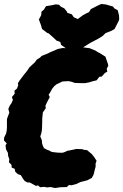

<svg xmlns="http://www.w3.org/2000/svg" viewBox="-40 -924 621 968"><path d="M238 24 215 19 197 21 183 18 162 20 152 11 141 13 130 7 110 -4H99L85 -11L76 -23L65 -41L50 -46L37 -58L34 -73L19 -79L18 -93L5 -106L7 -121L1 -138L0 -153L-10 -172L-12 -192L-6 -201L-20 -216L-19 -231L-9 -251L-6 -267L-5 -282V-324L7 -356L2 -375L10 -393L17 -402L25 -420L20 -435L34 -451L33 -467L46 -478L52 -495L50 -504L58 -517L82 -549L89 -557L101 -573L108 -584L125 -600L135 -609L146 -624L161 -633L170 -642L200 -654L216 -662L236 -670L251 -677L276 -682L292 -681L306 -688L325 -684L345 -685L368 -687L388 -684L412 -681L441 -669L455 -660L462 -657L492 -638L494 -631L503 -605L506 -593L498 -577L501 -563L489 -556L473 -538L461 -537L447 -519L426 -514L410 -509L390 -505H364L337 -506L320 -512L305 -515L288 -514L274 -513L260 -506L245 -499L234 -490L224 -478L214 -460L205 -446L211 -435L197 -408L189 -391L191 -379L176 -357L173 -327V-316L172 -283L171 -266L168 -251L163 -236L171 -217L172 -202L176 -189L182 -177L199 -168L204 -167L221 -158L245 -155L261 -154H276L288 -158L300 -164L308 -165L345 -173L375 -172L382 -169L399 -167L422 -148L435 -132L447 -113L442 -100V-83L439 -73L432 -44L423 -27L400 -15L365 -6L344 4L321 10L307 9L297 19L264 20ZM334 -665 329 -670 293 -680 268 -698 264 -712 244 -720 235 -729 205 -756 198 -758 172 -778 167 -796 156 -826 168 -848 169 -865 181 -875 192 -893 218 -897 241 -902 258 -900 267 -890 284 -882 297 -866 300 -859 322 -852 332 -837 352 -828 376 -846 396 -857 409 -863 418 -878 455 -897 471 -904 497 -901 499 -900 530 -891 536 -882 553 -873 560 -847 561 -828 559 -820 547 -796 537 -777 518 -767 492 -757 478 -743 454 -728 423 -712 409 -704 369 -679 351 -675Z"/></svg>

Font: Winky Rough ExtraBold
Style: Italic
Weight: 800
Italic angle: -8.97852°
Designer: Simon Atzbach
Foundry: typofactur
Version: Version 1.206; ttfautohint (v1.8.4.7-5d5b)